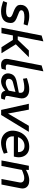

<svg xmlns="http://www.w3.org/2000/svg" viewBox="1335 -2146 817 3529"><g transform="rotate(90 1743.5 -381.5)"><path d="M191.1 7.5Q145 7.5 107.8 -0.1Q70.6 -7.7 33.4 -20.4L-0.9 -31.9L26.4 -104.5L57.3 -98.1Q90.5 -91.6 123.1 -88.2Q155.7 -84.8 186.9 -84.8Q230.3 -84.8 260.1 -97.4Q289.9 -110.1 295.8 -139Q298.6 -154.1 292.7 -166.6Q286.9 -179.1 265.2 -191.8Q243.6 -204.5 198.9 -220.2Q145.5 -240.1 114.4 -261.7Q83.3 -283.3 73.4 -312.9Q63.5 -342.4 71.5 -384.8Q82.5 -441.7 133.8 -476.1Q185.2 -510.6 273 -510.6Q309.3 -510.6 348.1 -504.3Q386.8 -498 419.9 -487.8L448.7 -479L424.5 -406.7L402.8 -410.8Q370.8 -416.1 343.6 -418.7Q316.5 -421.3 293.4 -421.3Q237.2 -421.3 205.3 -410.1Q173.5 -398.8 168.1 -372.3Q165.3 -357 172.9 -345.7Q180.5 -334.4 205 -322.5Q229.5 -310.6 278.2 -292.9Q330.4 -274.4 359.2 -253.8Q388.1 -233.3 397.2 -204.4Q406.2 -175.4 397.5 -131.8Q388.1 -79.3 357.3 -48.4Q326.5 -17.6 283 -5.1Q239.5 7.5 191.1 7.5Z M487.6 0 631.9 -738 739.5 -770 647.3 -299.1H711.5L906.5 -503.2H1030.8L739.9 -209.8H630.6L589.5 0ZM846 0 707.3 -218.9 774.3 -294.4 957.3 0Z M1243.7 -4Q1226.2 2 1208.5 4.7Q1190.7 7.5 1174.7 7.5Q1128.6 7.5 1101.5 -9.6Q1074.4 -26.7 1065.5 -56.2Q1056.5 -85.8 1063.2 -123.2L1181.9 -738L1290.2 -770L1166.2 -131.9Q1160 -103.3 1170.8 -91.5Q1181.6 -79.6 1209.6 -79.6Q1223.5 -79.6 1236.4 -80.1Q1249.3 -80.6 1263.1 -82.6Z M1793.6 2.5Q1782.5 5 1771.5 6.2Q1760.5 7.5 1752 7.5Q1691.8 7.5 1668 -23Q1644.2 -53.4 1644.6 -96.8L1641.2 -115.8L1683.1 -329.5Q1691.2 -371.5 1669.2 -395.4Q1647.1 -419.4 1590.1 -419.4Q1551.2 -419.4 1516.9 -414.1Q1482.5 -408.7 1454.1 -402.2L1426.5 -395.4L1415.2 -466.6L1443.5 -476.4Q1485.1 -490.4 1529.7 -500.5Q1574.4 -510.6 1621.8 -510.6Q1666.9 -510.6 1700.8 -498.4Q1734.7 -486.2 1755.7 -463Q1776.8 -439.8 1784.1 -407.3Q1791.4 -374.8 1783.2 -333.8L1743.5 -123Q1737.2 -89.2 1751.1 -77.9Q1765 -66.6 1812.1 -62.4ZM1470.9 7.5Q1428.2 7.5 1392.7 -11.9Q1357.2 -31.2 1339.3 -67Q1321.3 -102.8 1331 -152.3Q1338.5 -187.2 1356.2 -213Q1373.9 -238.7 1409.4 -256.5Q1444.8 -274.3 1504.1 -284.9L1702.2 -323.2L1689.6 -262.2L1503.7 -214Q1478.9 -208.1 1463.7 -199.3Q1448.6 -190.4 1440.9 -178.5Q1433.2 -166.7 1429.6 -150.2Q1423.3 -112.7 1444.5 -95.6Q1465.6 -78.5 1502.5 -78.5Q1524.9 -78.5 1554.3 -87.7Q1583.8 -96.9 1614.5 -115.3L1666.3 -146.3L1673.8 -91.3L1616.7 -46.4Q1581.8 -19.3 1544.1 -5.9Q1506.4 7.5 1470.9 7.5Z M1999.2 6 1886.3 -503.2H1994.2L2065.3 -123.4H2068L2291.3 -503.2H2402.4L2092.6 6Z M2601.6 7.5Q2529.5 7.5 2475 -26.2Q2420.6 -59.9 2395.5 -121.5Q2370.4 -183 2386.4 -266.5Q2402.3 -345.3 2443.9 -399.5Q2485.4 -453.7 2545.8 -482.2Q2606.2 -510.6 2677.2 -510.6Q2751.2 -510.6 2797 -475.9Q2842.9 -441.2 2860 -385Q2877.1 -328.7 2864.3 -263.2L2856.7 -227.5H2485Q2482.1 -177.7 2498.2 -145.4Q2514.2 -113.1 2547.4 -97.5Q2580.5 -81.8 2627.1 -81.8Q2655.2 -81.8 2685.6 -87Q2716.1 -92.2 2747.9 -101.3L2785.9 -112.3L2803.4 -44.1L2768.6 -29.2Q2725.8 -11.5 2683 -2Q2640.2 7.5 2601.6 7.5ZM2499.3 -303.4H2774.6Q2776.8 -357.9 2747.9 -390.7Q2718.9 -423.5 2662.1 -423.5Q2605.3 -423.5 2562.5 -393Q2519.7 -362.4 2499.3 -303.4Z M2927.9 0 3025.8 -503.2H3103L3099.5 -424.7L3078.9 -440L3150.1 -475.2Q3182.9 -490.8 3220.9 -500.7Q3258.9 -510.6 3296.9 -510.6Q3348.9 -510.6 3383.8 -491Q3418.8 -471.4 3433.9 -435.8Q3449 -400.2 3439.4 -351.3L3370.8 0H3268.5L3331.3 -329Q3339.4 -370.5 3318.8 -394.4Q3298.3 -418.4 3253.6 -418.4Q3227.1 -418.4 3201.7 -412.2Q3176.4 -406.1 3144.5 -393.2L3102.6 -376L3029.5 0Z"/></g></svg>

Font: REM Medium
Style: Italic
Weight: 500
Italic angle: -11°
Designer: Octavio Pardo
Foundry: Ashler Design
Version: Version 1.005;gftools[0.9.28]